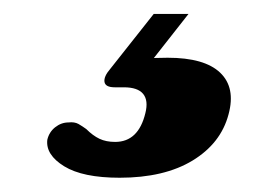

<svg xmlns="http://www.w3.org/2000/svg" viewBox="-20 -27 364 276"><path d="M201 -7H251L190.5 70L158 62Q171 59 185.2 57.5Q199.5 56 221 56Q274 56 296.5 77.5Q319 99 308.5 137.5Q297.5 179 256.8 203.8Q216 228.5 152 228.5Q99 228.5 72.2 212Q45.5 195.5 48 174Q50.5 163 59.2 156Q68 149 78.5 149Q87 148 92.8 151.2Q98.5 154.5 104 158.5Q113.5 168 123 172.5Q132.5 177 145.5 177Q179 177 189 135.5Q193.5 117.5 185.8 108Q178 98.5 158 98.5H145Q131.5 98.5 130.2 90.8Q129 83 138.5 72Z"/></svg>

Font: Fraunces
Style: Italic
Weight: 900
Italic angle: -16°
Version: Version 1.000;[0bf87f6ff]